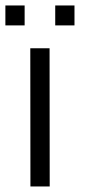

<svg xmlns="http://www.w3.org/2000/svg" viewBox="-41 -676 307 696"><path d="M139.2 0 138.7 -501H68.8L69.3 0ZM229 -584V-656.2H159.2V-584ZM48.3 -584V-656.2H-21.5V-584Z"/></svg>

Font: Ride Light
Style: Regular
Weight: 300
Version: Version 3.000